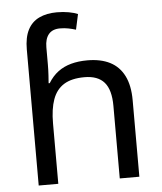

<svg xmlns="http://www.w3.org/2000/svg" viewBox="-54 -812 725 859"><g transform="rotate(-5 308.5 -382.5)"><path d="M85 -611Q85 -665 102.5 -699Q120 -733 153.5 -749Q187 -765 233 -765Q262 -765 286.5 -760.5Q311 -756 327 -749L312 -680Q296 -685 278.5 -688.5Q261 -692 241 -692Q207 -692 190 -671.5Q173 -651 173 -613V-535Q173 -513 171.5 -488Q170 -463 169 -452H174Q193 -483 218.5 -502Q244 -521 277 -530Q310 -539 350 -539Q410 -539 451.5 -518Q493 -497 515 -453.5Q537 -410 537 -343V0H449V-326Q449 -398 420 -431.5Q391 -465 331 -465Q273 -465 238.5 -443.5Q204 -422 188.5 -379Q173 -336 173 -271V0H85Z"/></g></svg>

Font: lbangla25
Style: Book
Weight: 400
Designer: Jelle Bosma - Monotype Design Team
Foundry: Monotype Imaging Inc.
Version: Version 2.003